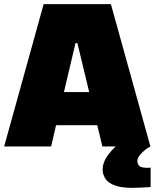

<svg xmlns="http://www.w3.org/2000/svg" viewBox="-25 -708 748 928"><path d="M-5 0 186 -688H511L702 0H470L445 -103H246L222 0ZM284 -263H406L349 -500H340ZM616 200Q560 200 528 187.5Q496 175 483.5 154.5Q471 134 471 111Q471 80 492 48.5Q513 17 546 -10L702 0Q689 6 674.5 18Q660 30 649.5 43.5Q639 57 639 70Q639 84 648 93.5Q657 103 686 103Q688 103 692 103Q696 103 703 102V196Q686 197 661 198.5Q636 200 616 200Z"/></svg>

Font: Saira Thin Black
Style: Regular
Weight: 900
Version: Version 1.101